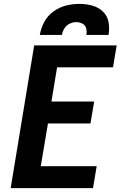

<svg xmlns="http://www.w3.org/2000/svg" viewBox="-20 -969 621 989"><path d="M35 0H459L478 -113H190L227 -333H446L465 -446H245L274 -622H562L581 -735H156ZM185 -789H299Q302 -807 312 -823Q322 -839 339 -847Q356 -855 373 -855Q373 -855 373 -855Q373 -855 373 -855Q373 -855 373 -855Q373 -855 373 -855Q390 -855 405 -847Q420 -839 424 -822.5Q428 -806 425 -789H539Q545 -823 539 -855.5Q533 -888 509.5 -910Q486 -932 454 -940.5Q422 -949 389 -949Q355 -949 320.5 -940.5Q286 -932 255.5 -910Q225 -888 208 -856Q191 -824 185 -789Z"/></svg>

Font: Iosevka Sparkle XBdObl
Style: Regular
Weight: 800
Italic angle: -9°
Designer: Belleve Invis
Foundry: Belleve Invis
Version: Version 4.5.0; ttfautohint (v1.8.3)